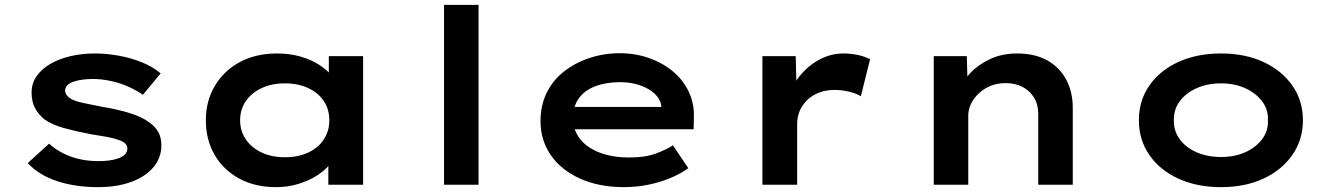

<svg xmlns="http://www.w3.org/2000/svg" viewBox="-20 -760 5485 790"><path d="M383 10Q290 10 215.5 -14.5Q141 -39 94 -89L182 -169Q219 -135 271 -116Q323 -97 386 -97Q407 -97 427.5 -99.5Q448 -102 465.5 -108Q483 -114 493.5 -124Q504 -134 504 -149Q504 -173 468 -184Q447 -192 416 -197.5Q385 -203 352 -208Q291 -220 243.5 -233Q196 -246 164 -268Q139 -288 124.5 -314.5Q110 -341 110 -379Q110 -417 130.5 -446.5Q151 -476 187 -497Q223 -518 270 -529Q317 -540 371 -540Q418 -540 468 -531Q518 -522 563 -504Q608 -486 641 -458L568 -370Q544 -387 510 -402.5Q476 -418 437.5 -426.5Q399 -435 362 -435Q341 -435 321 -432.5Q301 -430 284 -424.5Q267 -419 257.5 -409.5Q248 -400 248 -387Q248 -378 253.5 -370Q259 -362 269 -355Q287 -344 321.5 -336.5Q356 -329 398 -321Q465 -310 514.5 -294.5Q564 -279 595 -256Q620 -238 632 -215.5Q644 -193 644 -163Q644 -110 610.5 -71Q577 -32 518.5 -11Q460 10 383 10Z M1116 10Q1029 10 964 -25.5Q899 -61 863 -123Q827 -185 827 -265Q827 -345 864.5 -407.5Q902 -470 967.5 -505Q1033 -540 1120 -540Q1172 -540 1215.5 -527.5Q1259 -515 1291.5 -494.5Q1324 -474 1344 -449.5Q1364 -425 1368 -402L1333 -400V-529H1474V0H1331V-141L1360 -134Q1357 -108 1336.5 -83Q1316 -58 1283 -37Q1250 -16 1207 -3Q1164 10 1116 10ZM1152 -113Q1207 -113 1248.5 -132.5Q1290 -152 1312.5 -186.5Q1335 -221 1335 -265Q1335 -310 1312.5 -344Q1290 -378 1248.5 -397.5Q1207 -417 1152 -417Q1098 -417 1056.5 -397.5Q1015 -378 991.5 -344Q968 -310 968 -265Q968 -221 991.5 -186.5Q1015 -152 1056.5 -132.5Q1098 -113 1152 -113Z M1807 0V-740H1949V0Z M2547 10Q2445 10 2367 -25Q2289 -60 2246.5 -121.5Q2204 -183 2204 -261Q2204 -326 2229 -377.5Q2254 -429 2299.5 -465Q2345 -501 2404.5 -521Q2464 -541 2530 -541Q2595 -541 2651 -521Q2707 -501 2749 -466Q2791 -431 2814 -382.5Q2837 -334 2835 -277L2834 -228H2308L2285 -320H2717L2701 -302V-324Q2697 -353 2673 -375Q2649 -397 2612 -409.5Q2575 -422 2532 -422Q2477 -422 2433 -406.5Q2389 -391 2363.5 -358Q2338 -325 2338 -272Q2338 -225 2366.5 -188.5Q2395 -152 2447.5 -132Q2500 -112 2569 -112Q2635 -112 2678 -128Q2721 -144 2749 -162L2812 -68Q2779 -44 2736 -26.5Q2693 -9 2645 0.5Q2597 10 2547 10Z M3117 0V-529H3254L3259 -340L3220 -351Q3235 -403 3270 -446.5Q3305 -490 3352 -515Q3399 -540 3450 -540Q3481 -540 3511 -533.5Q3541 -527 3560 -516L3522 -364Q3503 -376 3473 -383Q3443 -390 3415 -390Q3378 -390 3349 -378.5Q3320 -367 3300 -347Q3280 -327 3270 -302.5Q3260 -278 3260 -252V0Z M3822 0V-529H3958L3962 -392L3923 -383Q3939 -424 3972.5 -459.5Q4006 -495 4055 -517.5Q4104 -540 4164 -540Q4239 -540 4290 -511Q4341 -482 4367.5 -431.5Q4394 -381 4394 -316V0H4252V-291Q4252 -330 4234.5 -358.5Q4217 -387 4187 -402.5Q4157 -418 4118 -418Q4082 -418 4054 -406Q4026 -394 4005.5 -374Q3985 -354 3974.5 -331Q3964 -308 3964 -285V0H3894Q3861 0 3843 0Q3825 0 3822 0Z M5004 10Q4905 10 4828.5 -25Q4752 -60 4709 -122.5Q4666 -185 4666 -265Q4666 -346 4709 -408Q4752 -470 4828.5 -505Q4905 -540 5004 -540Q5103 -540 5178.5 -505Q5254 -470 5297.5 -408Q5341 -346 5341 -265Q5341 -185 5297.5 -122.5Q5254 -60 5178.5 -25Q5103 10 5004 10ZM5004 -114Q5059 -114 5102.5 -133Q5146 -152 5172.5 -186.5Q5199 -221 5197 -265Q5199 -310 5172.5 -344Q5146 -378 5102.5 -397.5Q5059 -417 5004 -417Q4949 -417 4904.5 -397.5Q4860 -378 4834.5 -344Q4809 -310 4810 -265Q4809 -221 4834.5 -186.5Q4860 -152 4904.5 -133Q4949 -114 5004 -114Z"/></svg>

Font: Lexend Peta SemiBold
Style: Regular
Weight: 600
Designer: Bonnie Shaver-Troup, Thomas Jockin
Foundry: Lexend
Version: Version 1.007